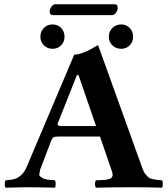

<svg xmlns="http://www.w3.org/2000/svg" viewBox="-20 -867 780 889"><path d="M183.1 -657Q167 -672.9 167 -697Q167 -721.2 183.1 -737.5Q199.2 -753.9 223.1 -753.9Q247.1 -753.9 262.9 -737.5Q278.8 -721.2 278.8 -697Q278.8 -672.9 262.9 -657Q247.1 -641.1 223.1 -641.1Q199.2 -641.1 183.1 -657ZM500.5 -657Q483.9 -672.9 483.9 -697Q483.9 -721.2 500.5 -737.5Q517.1 -753.9 541 -753.9Q564.9 -753.9 580.6 -737.5Q596.2 -721.2 596.2 -697Q596.2 -672.9 580.6 -657Q564.9 -641.1 541 -641.1Q517.1 -641.1 500.5 -657ZM272.9 -283.2H424.8L343.3 -520H336.4L247.6 -296.4Q246.1 -293.5 246.6 -291Q247.1 -288.6 248.5 -287.1Q250 -285.6 253.4 -284.7Q256.8 -283.7 261.5 -283.4Q266.1 -283.2 272.9 -283.2ZM165 -79.1Q164.1 -69.3 162.1 -61.8Q160.2 -54.2 167.5 -49.1Q174.8 -43.9 179.4 -41Q184.1 -38.1 196 -36.1Q208 -34.2 214.6 -33.7Q221.2 -33.2 233.9 -32.2Q237.8 -28.3 237.8 -15.1Q237.8 -2 233.9 2Q159.7 0 101.1 0Q81.1 0 6.8 2Q2 -2 2 -14.9Q2 -27.8 6.8 -32.2Q32.7 -34.2 47.4 -38.1Q62 -42 78.6 -56.9Q95.2 -71.8 106.9 -102.1L323.7 -613.8Q360.8 -613.8 434.1 -658.2L640.1 -85.9Q645 -70.8 653.6 -60.8Q662.1 -50.8 667 -45.9Q671.9 -41 688 -37.6Q704.1 -34.2 706.5 -34.2Q709 -34.2 730 -32.2Q733.9 -28.3 733.9 -15.1Q733.9 -2 730 2Q655.8 0 596.2 0Q499 0 424.8 2Q419.9 -2 419.9 -14.9Q419.9 -27.8 424.8 -32.2Q430.7 -32.2 440.4 -32.7Q450.2 -33.2 455.6 -33.7Q460.9 -34.2 468.5 -34.7Q476.1 -35.2 480 -36.6Q483.9 -38.1 489 -39.6Q494.1 -41 496.6 -43.9Q499 -46.9 500.5 -51Q502 -55.2 501.5 -60.1Q501 -64.9 499 -71.8L442.9 -234.9H252.9Q234.9 -234.9 228.5 -231.4Q222.2 -228 217.8 -217.8ZM499 -796.9H225.1Q210 -796.9 210 -814.9Q210 -824.7 218 -835.9Q226.1 -847.2 234.9 -847.2H511.2Q525.4 -847.2 524.9 -830.1Q524.9 -818.8 516.8 -807.9Q508.8 -796.9 499 -796.9Z"/></svg>

Font: Linux Libertine
Style: Bold
Weight: 700
Designer: Philipp H. Poll
Foundry: Philipp H. Poll
Version: Version 5.0.3